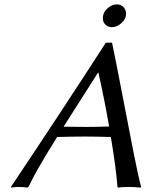

<svg xmlns="http://www.w3.org/2000/svg" viewBox="-20 -853 669 876"><path d="M375 -273.9Q416.5 -273.9 478 -275.9Q457 -396.5 429.2 -521H426.8L270 -274.9Q286.6 -274.9 323.7 -274.4Q360.8 -273.9 375 -273.9ZM624 0 620.1 2.9Q594.7 0 565.9 0Q536.1 0 519 2.9L516.1 0Q509.3 -86.9 485.8 -228Q409.7 -230 368.2 -230Q316.4 -230 240.2 -228V-227.1Q143.6 -73.2 109.9 0L105 2.9Q86.9 0 64 0Q49.3 0 32.2 2.9L29.8 0Q269 -357.9 462.9 -658.2H491.2Q508.3 -577.1 537.4 -425Q566.4 -272.9 588.9 -159.4Q611.3 -45.9 624 0ZM450.2 -780.8Q453.6 -801.3 472.9 -817.1Q492.2 -833 513.2 -833Q531.7 -833 543.5 -820.6Q555.2 -808.1 555.2 -790Q555.2 -766.6 534.4 -747.8Q513.7 -729 490.2 -729Q472.7 -729 460.9 -740.7Q449.2 -752.4 449.2 -770Q449.2 -776.9 450.2 -780.8Z"/></svg>

Font: Linear Smooth
Style: Italic
Weight: 400
Designer: Philipp H. Poll, Flanker
Foundry: Philipp H. Poll, reworked by Flanker
Version: Version 1.061 | FøM Fix